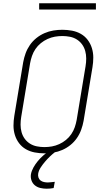

<svg xmlns="http://www.w3.org/2000/svg" viewBox="-20 -924 640 1167"><path d="M250 8Q220 8 191 2.5Q162 -3 137.5 -17Q113 -31 96 -53.5Q79 -76 70.5 -103.5Q62 -131 62 -160.5Q62 -190 67 -220L121 -546Q126 -573 135.5 -599.5Q145 -626 161.5 -650Q178 -674 201 -692.5Q224 -711 250.5 -722.5Q277 -734 304.5 -738.5Q332 -743 359 -743Q389 -743 418 -737.5Q447 -732 471.5 -718Q496 -704 513 -681.5Q530 -659 538.5 -631.5Q547 -604 547 -574.5Q547 -545 542 -515L488 -189Q483 -162 473.5 -135.5Q464 -109 447.5 -85Q431 -61 408 -42.5Q385 -24 358.5 -12.5Q332 -1 304.5 3.5Q277 8 250 8ZM250 -30Q273 -30 295.5 -34Q318 -38 340 -48Q362 -58 381 -73.5Q400 -89 413.5 -109Q427 -129 434.5 -151Q442 -173 446 -195L500 -521Q504 -545 504 -568.5Q504 -592 498 -614Q492 -636 479 -654Q466 -672 447 -684Q428 -696 405 -700.5Q382 -705 359 -705Q336 -705 313.5 -701Q291 -697 269 -687Q247 -677 228 -661.5Q209 -646 195.5 -626Q182 -606 174.5 -584Q167 -562 163 -540L109 -214Q105 -190 105 -166.5Q105 -143 111 -121Q117 -99 130 -81Q143 -63 162 -51Q181 -39 204 -34.5Q227 -30 250 -30ZM264 223Q244 223 225 218.5Q206 214 192 202.5Q178 191 171.5 173Q165 155 168 135Q172 114 183.5 93.5Q195 73 210 55Q225 37 242.5 21.5Q260 6 280 -7L282 -8H317L315 0Q298 13 282.5 28Q267 43 253 59.5Q239 76 227 94.5Q215 113 212 132Q210 144 214 155.5Q218 167 227 173.5Q236 180 247.5 182.5Q259 185 271 185Q281 185 291.5 183.5Q302 182 313 181L306 219Q296 221 285 222Q274 223 264 223ZM218 -866V-904H563V-866Z"/></svg>

Font: Iosevka SS04 XLt Ex Obl
Style: Regular
Weight: 200
Width: 7
Italic angle: -9°
Monospace: yes
Designer: Belleve Invis
Foundry: Belleve Invis
Version: Version 19.0.0; ttfautohint (v1.8.4)